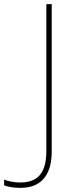

<svg xmlns="http://www.w3.org/2000/svg" viewBox="-118 -734 369 928"><path d="M-19 174C93 174 132 97 132 -2V-714H106V-5C106 86 77 148 -19 148C-50 148 -80 142 -98 134V162C-81 168 -56 174 -19 174Z"/></svg>

Font: Noto Sans Gujarati UI Thin
Style: Regular
Weight: 100
Designer: Jelle Bosma - Monotype Design Team, Universal Thirst
Foundry: Monotype Imaging Inc.
Version: Version 2.106